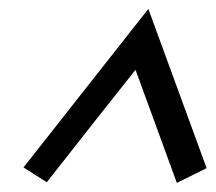

<svg xmlns="http://www.w3.org/2000/svg" viewBox="-20 -727 484 431"><path d="M32.7 -351.1 313 -707 443.8 -349.6 377 -316.4 284.2 -570.3Q219.7 -489.3 85 -317.9Z"/></svg>

Font: Flanker
Style: Bold Italic
Weight: 700
Italic angle: -12°
Designer: Flanker
Version: Version 2.000